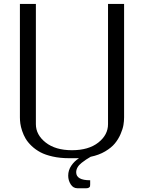

<svg xmlns="http://www.w3.org/2000/svg" viewBox="-20 -812 748 998"><path d="M83.5 -791.5Q83.5 -791.5 166.5 -791.5V-166.5Q166.5 -111.3 217.3 -71.3Q268.1 -31.2 354 -31.2Q440.4 -31.2 491 -71Q541.5 -110.8 541.5 -166.5V-791.5H625V-202.1Q625 -182.6 621.6 -162.1Q618.2 -141.6 606.7 -115Q595.2 -88.4 577.1 -66.4Q559.1 -44.4 526.6 -25.1Q494.1 -5.9 451.2 2.9Q435.5 12.2 427.2 17.6Q418.9 22.9 404.5 34.2Q390.1 45.4 383.1 57.9Q376 70.3 376 83.5Q376 125 448.7 125V146Q448.7 152.8 448 156.2Q447.3 159.7 442.4 163.1Q437.5 166.5 428.2 166.5H382.3Q360.4 166.5 347.4 146Q334.5 125.5 334.5 101.1Q334.5 72.8 350.6 49.1Q366.7 25.4 389.6 11.2V10.3H369.6H338.4Q292.5 10.3 254.2 1.7Q215.8 -6.8 190.2 -20.5Q164.6 -34.2 144.5 -53.2Q124.5 -72.3 113.3 -91.3Q102.1 -110.4 95 -131.8Q87.9 -153.3 85.7 -169.9Q83.5 -186.5 83.5 -202.1Z"/></svg>

Font: Resagnicto
Style: Regular
Weight: 500
Version: Version 0.9991